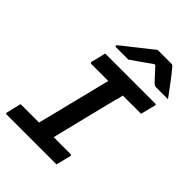

<svg xmlns="http://www.w3.org/2000/svg" viewBox="-266 -1069 1191 1191"><g transform="rotate(45 329.5 -473.0)"><path d="M456 0H19Q7 0 11 -11Q17 -37 22.5 -59Q28 -81 34 -107H196Q200 -122 204 -140Q208 -158 212 -171Q238 -276 264.5 -382Q291 -488 317 -593H168Q163 -593 161 -596.5Q159 -600 160 -604Q167 -630 172 -652Q177 -674 183 -700H621Q633 -700 629 -689Q622 -663 617 -641Q612 -619 605 -593H445Q442 -579 438 -563Q434 -547 430 -535Q403 -428 376.5 -320.5Q350 -213 324 -107H472Q477 -107 479.5 -103.5Q482 -100 480 -96Q473 -70 468 -48Q463 -26 456 0ZM398 -946H517Q524 -946 529 -943Q534 -940 544 -926Q553 -916 572.5 -890.5Q592 -865 615.5 -834Q639 -803 659 -775H558Q547 -775 543 -777Q539 -779 532 -785Q520 -797 501 -817.5Q482 -838 454 -869H445Q403 -839 370.5 -816Q338 -793 311 -775H205Q194 -775 195 -782Q196 -786 201 -790Q206 -794 223 -808Q245 -825 277.5 -851Q310 -877 343 -903Q376 -929 398 -946Z"/></g></svg>

Font: Recursive Mn Lnr St SmB
Style: Italic
Weight: 600
Italic angle: -15°
Monospace: yes
Version: Version 1.079;hotconv 1.0.112;makeotfexe 2.5.65598; ttfautoh